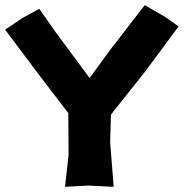

<svg xmlns="http://www.w3.org/2000/svg" viewBox="-22 -718 716 748"><path d="M130.9 -683.6 66.4 -648.4 -2 -602.5 126 -431.6 244.1 -277.3 245.1 -114.3 231.4 9.8 321.3 4.9 420.9 9.8 407.2 -162.1 410.2 -271.5 545.9 -442.4 673.8 -615.2 622.1 -651.4 542 -698.2 403.3 -518.6 327.1 -414.1 193.4 -594.7Z"/></svg>

Font: MaokenAssortedSans-Lite
Style: Lite
Weight: 400
Version: Version 1.400